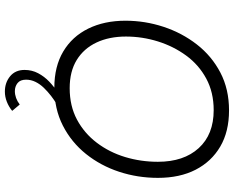

<svg xmlns="http://www.w3.org/2000/svg" viewBox="-106 -641 960 788"><g transform="rotate(90 374.0 -247.0)"><path d="M340 10Q253 10 191.5 -26.5Q130 -63 97.5 -129Q65 -195 65 -282Q65 -362 90 -438Q115 -514 162.5 -575Q210 -636 278 -671.5Q346 -707 433 -707Q520 -707 581.5 -671Q643 -635 676.5 -570Q710 -505 710 -415Q710 -332 685 -256Q660 -180 612 -120Q564 -60 495.5 -25Q427 10 340 10ZM342 -53Q415 -53 471 -83Q527 -113 566 -164.5Q605 -216 624.5 -280.5Q644 -345 644 -415Q644 -521 588 -582.5Q532 -644 432 -644Q359 -644 302.5 -613.5Q246 -583 208 -531Q170 -479 150 -415Q130 -351 130 -284Q130 -215 154.5 -163Q179 -111 226 -82Q273 -53 342 -53ZM356 213Q319 213 293 191.5Q267 170 267 132Q267 102 280.5 76.5Q294 51 315 31Q336 11 358 -3L408 0Q391 10 373.5 23.5Q356 37 340.5 53Q325 69 316 87.5Q307 106 307 126Q307 150 321 161Q335 172 354 172Q368 172 382 167Q396 162 409 152L435 183Q418 197 397.5 205Q377 213 356 213Z"/></g></svg>

Font: Hanken Grotesk Light
Style: Italic
Weight: 300
Italic angle: -8°
Designer: Alfredo Marco Pradil
Foundry: Hanken Design Co.
Version: Version 3.013